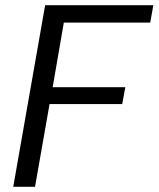

<svg xmlns="http://www.w3.org/2000/svg" viewBox="-20 -720 611 740"><path d="M31 0 154 -700H571L559 -633H226L183 -384H463L451 -319H171L115 0Z"/></svg>

Font: DM Sans 20pt
Style: Italic
Weight: 400
Italic angle: -10°
Version: Version 4.004;gftools[0.9.30]